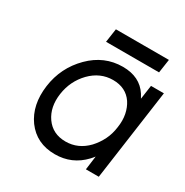

<svg xmlns="http://www.w3.org/2000/svg" viewBox="-154 -777 884 916"><g transform="rotate(30 288.0 -319.0)"><path d="M214 -575H506L517 -650H225ZM505 -500 494 -423Q491 -428 488 -433.5Q485 -439 482 -444Q438 -512 344 -512Q242 -512 166 -436Q89 -359 74 -250Q59 -139 113 -64Q169 12 270 12Q364 12 428 -56Q432 -60 436.5 -65.5Q441 -71 445 -76L435 0H506L576 -500ZM335 -434Q406 -434 442 -381Q459 -355 465.5 -322Q472 -289 466 -250Q461 -211 445 -178.5Q429 -146 404 -119Q353 -66 284 -66Q213 -66 175 -120Q138 -173 149 -250Q160 -326 212 -380Q265 -434 335 -434Z"/></g></svg>

Font: Unageo
Style: Regular-Italic
Weight: 400
Designer: Richard Sepsi
Foundry: Richard Sepsi
Version: Version 2.000